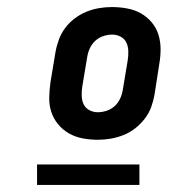

<svg xmlns="http://www.w3.org/2000/svg" viewBox="-20 -713 540 544"><path d="M256 -317Q235 -317 214 -321Q193 -325 175.5 -335Q158 -345 145 -360.5Q132 -376 125.5 -395.5Q119 -415 119.5 -436.5Q120 -458 123 -480L137 -564Q140 -582 146.5 -600Q153 -618 164.5 -633.5Q176 -649 192 -661Q208 -673 225.5 -680Q243 -687 261 -690Q279 -693 297 -693H298Q319 -693 340.5 -689Q362 -685 379.5 -675Q397 -665 410 -649.5Q423 -634 429 -614.5Q435 -595 435 -573.5Q435 -552 431 -530L418 -446Q415 -428 408.5 -410Q402 -392 390 -376.5Q378 -361 362.5 -349Q347 -337 329 -330Q311 -323 293 -320Q275 -317 257 -317ZM257 -395Q270 -395 283 -399.5Q296 -404 305.5 -413Q315 -422 320.5 -434Q326 -446 328 -459L342 -543Q344 -556 343.5 -569Q343 -582 338 -592.5Q333 -603 322 -609Q311 -615 298 -615Q285 -615 272 -610.5Q259 -606 249.5 -597Q240 -588 234.5 -576Q229 -564 227 -551L213 -467Q211 -454 211.5 -441Q212 -428 217 -417.5Q222 -407 233 -401Q244 -395 257 -395ZM375 -189H85V-247H375Z"/></svg>

Font: Iosevka Curly Extrabold
Style: Italic
Weight: 800
Italic angle: -9°
Monospace: yes
Designer: Belleve Invis
Foundry: Belleve Invis
Version: Version 22.1.2; ttfautohint (v1.8.4)